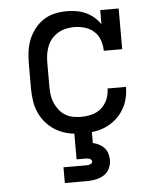

<svg xmlns="http://www.w3.org/2000/svg" viewBox="-54 -584 707 851"><g transform="rotate(-5 300.0 -159.0)"><path d="M298 8Q269 8 240.5 2.5Q212 -3 186.5 -16.5Q161 -30 141 -51Q121 -72 108.5 -98Q96 -124 91.5 -152.5Q87 -181 87 -210V-320Q87 -347 90.5 -374.5Q94 -402 104 -427Q114 -452 131 -474Q148 -496 170.5 -511Q193 -526 220 -532Q247 -538 275 -538Q296 -538 317.5 -534.5Q339 -531 358.5 -522Q378 -513 394.5 -499Q411 -485 423 -467V-530H505V-349H423Q423 -373 415 -396Q407 -419 389.5 -435Q372 -451 348.5 -458Q325 -465 301 -465Q283 -465 264.5 -461Q246 -457 230 -447.5Q214 -438 201.5 -424Q189 -410 182 -392.5Q175 -375 172 -357Q169 -339 169 -320V-210Q169 -192 171.5 -173.5Q174 -155 181.5 -138Q189 -121 200.5 -106.5Q212 -92 227.5 -82.5Q243 -73 261 -69.5Q279 -66 298 -66Q322 -66 345.5 -72Q369 -78 387.5 -94Q406 -110 415.5 -133Q425 -156 425 -181Q425 -181 425 -181Q425 -181 425 -181H507Q507 -181 507 -181Q507 -181 507 -181Q507 -154 500.5 -128Q494 -102 480 -79.5Q466 -57 446 -39.5Q426 -22 401.5 -11Q377 0 350.5 4Q324 8 298 8ZM200 220V150H300Q305 150 309.5 149.5Q314 149 318 147.5Q322 146 325.5 143Q329 140 329 135Q329 131 325.5 127.5Q322 124 318 122.5Q314 121 309.5 120.5Q305 120 300 120H261V0H339V54Q353 57 366.5 64Q380 71 389.5 81.5Q399 92 403.5 106.5Q408 121 408 135Q408 155 399.5 173Q391 191 374.5 201.5Q358 212 338.5 216Q319 220 300 220Z"/></g></svg>

Font: Iosevka Slab Extended
Style: Regular
Weight: 400
Width: 7
Monospace: yes
Designer: Belleve Invis
Foundry: Belleve Invis
Version: Version 11.1.1; ttfautohint (v1.8.3)